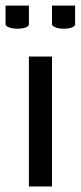

<svg xmlns="http://www.w3.org/2000/svg" viewBox="-37 -670 290 690"><path d="M66.9 0V-466.8H149.9V0ZM149.9 -649.9H232.9V-583Q232.9 -575.7 221.7 -571.3Q210.4 -566.9 191.9 -566.9Q173.8 -566.9 161.9 -571.8Q149.9 -576.7 149.9 -583ZM-17.1 -649.9H66.9V-583Q66.9 -575.7 55.2 -571.3Q43.5 -566.9 24.9 -566.9Q6.8 -566.9 -5.1 -571.8Q-17.1 -576.7 -17.1 -583Z"/></svg>

Font: Resagokr
Style: Regular
Weight: 500
Designer: gluk
Foundry: gluk
Version: Version 0.95